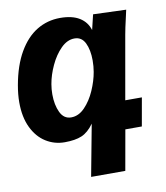

<svg xmlns="http://www.w3.org/2000/svg" viewBox="-84 -630 767 888"><g transform="rotate(-10 300.0 -185.5)"><path d="M180 10Q132 10 92 -15Q52 -40 28.2 -89.2Q4.5 -138.5 4.5 -208Q4.5 -244.5 12 -287Q28 -377.5 63.5 -438.8Q99 -500 148.5 -530Q198 -560 258 -560Q314.5 -560 348.8 -538.8Q383 -517.5 394.5 -479L411.5 -550L566 -544.5L560 -517.5Q545.5 -455 541.5 -430.5L489 -132.5H567L543.5 0H466L432.5 189H272L317.5 -53Q291 -16 260.2 -3Q229.5 10 180 10ZM368 -287Q372.5 -312.5 372.5 -340.5Q372.5 -389.5 356.8 -422.2Q341 -455 307 -455Q273 -455 243.2 -425.2Q213.5 -395.5 193 -351.2Q172.5 -307 165.5 -265Q161.5 -242 161.5 -218Q161.5 -168.5 178.2 -133.2Q195 -98 229.5 -98Q264.5 -98 293.5 -128Q322.5 -158 341.8 -202Q361 -246 368 -287Z"/></g></svg>

Font: JuliaMono Black
Style: Italic
Weight: 900
Italic angle: -9°
Monospace: yes
Designer: cormullion
Foundry: corm
Version: Version 0.057; ttfautohint (v1.8.4)